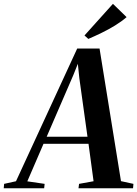

<svg xmlns="http://www.w3.org/2000/svg" viewBox="-95 -1006 733 1026"><path d="M-75 0 -73 -23.5 -9.5 -37.5 317.5 -746.5H437L551.5 -38L618 -23.5L616 0H324.5L327.5 -23.5L405 -37.5L378 -237.5H137.5L51 -37L143.5 -23.5L141 0ZM154.5 -275.5H372.5L329 -588L321 -665L297 -605ZM377 -798 356.5 -816.5 508.5 -985.5 581.5 -914.5Q554.5 -891 519.8 -869.8Q485 -848.5 448 -830.5Q411 -812.5 377 -798Z"/></svg>

Font: Merriweather 120pt SemiBold
Style: Italic
Weight: 600
Italic angle: -7.8°
Version: Version 2.101